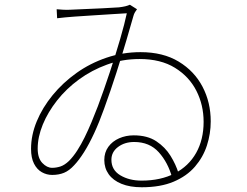

<svg xmlns="http://www.w3.org/2000/svg" viewBox="-20 -763 1040 810"><path d="M219 -724Q229 -723 246 -722Q263 -721 277 -722Q296 -723 333.5 -724.5Q371 -726 412 -728Q453 -730 482 -732Q498 -734 508.5 -736.5Q519 -739 528 -743L558 -724Q554 -719 549.5 -711.5Q545 -704 543 -696Q532 -657 513.5 -594Q495 -531 471 -456Q447 -381 419 -304Q399 -248 377.5 -201.5Q356 -155 334.5 -121Q313 -87 293 -66Q272 -43 250 -34Q228 -25 200 -25Q177 -25 156.5 -36.5Q136 -48 123.5 -72.5Q111 -97 111 -135Q111 -193 135 -251Q159 -309 202 -361.5Q245 -414 302.5 -455Q360 -496 429 -519.5Q498 -543 573 -543Q668 -543 734 -503Q800 -463 834.5 -397Q869 -331 869 -251Q869 -199 853 -149.5Q837 -100 802.5 -60Q768 -20 712.5 3.5Q657 27 578 27Q528 27 492.5 12.5Q457 -2 438.5 -28Q420 -54 420 -88Q420 -120 437 -143.5Q454 -167 482.5 -179.5Q511 -192 544 -192Q602 -192 639.5 -167Q677 -142 699.5 -105.5Q722 -69 733 -33L706 -14Q689 -77 650 -120.5Q611 -164 546 -164Q506 -164 478 -143Q450 -122 450 -89Q450 -46 487.5 -23.5Q525 -1 577 -1Q658 -1 717 -31.5Q776 -62 807.5 -118Q839 -174 839 -249Q839 -320 808.5 -380Q778 -440 718 -477Q658 -514 569 -514Q496 -514 431.5 -490.5Q367 -467 313.5 -428Q260 -389 221 -339.5Q182 -290 160.5 -237.5Q139 -185 139 -136Q139 -96 158.5 -75.5Q178 -55 200 -55Q217 -55 234.5 -60.5Q252 -66 271 -84Q289 -102 305.5 -127.5Q322 -153 337 -183.5Q352 -214 366 -247.5Q380 -281 393 -315Q419 -385 443.5 -459Q468 -533 487 -598.5Q506 -664 515 -707Q493 -706 457 -703.5Q421 -701 378.5 -698.5Q336 -696 295 -693Q254 -690 221 -686Z"/></svg>

Font: Noto Sans JP
Style: Regular
Weight: 100
Designer: Ryoko NISHIZUKA 西塚涼子 (kana, bopomofo & ideographs); Paul D. Hunt (Latin, Greek & Cyrillic); Sandoll Communications 산돌커뮤니
Foundry: Adobe
Version: Version 2.004;hotconv 1.0.118;makeotfexe 2.5.65603